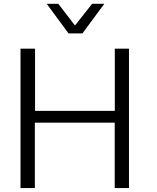

<svg xmlns="http://www.w3.org/2000/svg" viewBox="-20 -959 801 979"><path d="M329.6 -788.6 218.3 -939.5H277.3L362.3 -829.1L449.7 -939.5H511.7L400.4 -788.6ZM84.5 0V-710.9H158.7V-393.6H565.4V-710.9H637.7V0H564.9V-333.5H157.7V0Z"/></svg>

Font: Ride Light
Style: Regular
Weight: 300
Version: Version 3.000